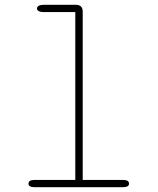

<svg xmlns="http://www.w3.org/2000/svg" viewBox="-20 -782 659 802"><path d="M125.5 0Q111.5 0 105.2 -4Q99 -8 99 -15Q99 -22.5 105.2 -26.5Q111.5 -30.5 125.5 -30.5H294.5V-731.5H163Q149 -731.5 141.8 -735.5Q134.5 -739.5 134.5 -746.5Q134.5 -753.5 141.8 -757.8Q149 -762 163 -762H297Q311 -762 318.2 -754.8Q325.5 -747.5 325.5 -733.5V-30.5H492.5Q506.5 -30.5 512.8 -26.5Q519 -22.5 519 -15Q519 -8 512.8 -4Q506.5 0 492.5 0Z"/></svg>

Font: Sono ExtraLight
Style: Regular
Weight: 200
Designer: Tyler Finck
Foundry: Tyler Finck
Version: Version 2.112